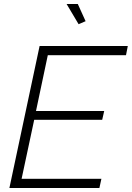

<svg xmlns="http://www.w3.org/2000/svg" viewBox="-20 -940 659 960"><path d="M178 -710H619L610 -664H219L160 -385H501L491 -341H151L88 -46H487L477 0H27ZM313 -920H369L408 -834L373 -819Z"/></svg>

Font: Raleway Thin Light
Style: Italic
Weight: 300
Italic angle: -12°
Version: Version 4.026